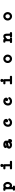

<svg xmlns="http://www.w3.org/2000/svg" viewBox="4984 -5641 869 10877"><g transform="rotate(-90 5418.5 -202.5)"><path d="M258.3 90.3H278.3Q339.4 90.3 339.4 151.4Q339.4 212.4 278.3 212.4H119.6Q58.1 212.4 58.1 151.4Q58.1 90.3 119.6 90.3H135.7Q135.3 35.6 134.8 -15.6Q134.3 -66.9 134 -117.9Q133.8 -168.9 133.3 -220.9Q132.8 -272.9 132.3 -328.6H110.4Q49.3 -328.6 49.3 -389.6Q49.3 -450.7 110.4 -450.7H193.4Q232.9 -450.7 247.1 -423.8Q290 -450.7 343.3 -450.7Q386.2 -450.7 424.3 -430.9Q462.4 -411.1 491 -377.4Q519.5 -343.8 535.9 -298.6Q552.2 -253.4 552.2 -202.6Q552.2 -151.9 535.9 -106.7Q519.5 -61.5 491.2 -27.6Q462.9 6.3 424.8 26.1Q386.7 45.9 343.3 45.9Q297.4 45.9 257.8 25.4ZM343.3 -76.7Q361.3 -76.7 377.2 -86.7Q393.1 -96.7 404.8 -113.8Q416.5 -130.9 423.3 -153.8Q430.2 -176.8 430.2 -202.6Q430.2 -228 423.3 -250.7Q416.5 -273.4 404.8 -290.8Q393.1 -308.1 377.2 -318.4Q361.3 -328.6 343.3 -328.6Q325.2 -328.6 309.3 -318.6Q293.5 -308.6 281.7 -291.3Q270 -273.9 263.2 -251Q256.3 -228 256.3 -202.6Q256.3 -176.8 263.2 -153.8Q270 -130.9 281.7 -113.8Q293.5 -96.7 309.3 -86.7Q325.2 -76.7 343.3 -76.7Z M1686 -76.7Q1747.1 -76.7 1747.1 -15.1Q1747.1 45.9 1686 45.9H1324.2Q1263.2 45.9 1263.2 -15.1Q1263.2 -76.7 1324.2 -76.7H1434.1V-328.6H1324.2Q1263.2 -328.6 1263.2 -389.6Q1263.2 -450.7 1324.2 -450.7H1439.9Q1419.4 -461.9 1407 -482.7Q1394.5 -503.4 1394.5 -528.3Q1394.5 -564 1420.4 -590.8Q1446.3 -616.7 1483.4 -616.7Q1502.4 -616.7 1518.8 -609.4Q1535.2 -602.1 1546.9 -590.1Q1558.6 -578.1 1565.4 -562Q1572.3 -545.9 1572.3 -528.3Q1572.3 -501.5 1557.6 -480Q1543 -458.5 1520 -447.3Q1556.6 -437 1556.6 -389.6V-76.7Z M2516.6 -248.5Q2495.1 -256.8 2482.2 -275.9Q2469.2 -294.9 2469.2 -320.8Q2469.2 -351.6 2484.1 -375.5Q2499 -399.4 2525.9 -416.3Q2552.7 -433.1 2589.8 -441.9Q2627 -450.7 2671.9 -450.7Q2719.2 -450.7 2759.3 -439.5Q2799.3 -428.2 2828.1 -408Q2856.9 -387.7 2873.3 -359.4Q2889.6 -331.1 2889.6 -297.4V-160.6Q2902.8 -166.5 2921.4 -166.5Q2949.7 -166.5 2965.3 -151.9Q2981 -137.2 2981 -106.4V-98.1Q2981 -24.9 2953.1 9.8Q2925.3 44.4 2876 45.9Q2850.1 45.9 2827.6 33.7Q2805.2 21.5 2791 0Q2721.2 45.9 2652.3 45.9Q2606.4 45.9 2567.1 33.9Q2527.8 22 2498.8 0.5Q2469.7 -21 2453.4 -51Q2437 -81.1 2437 -117.7Q2437 -217.3 2516.1 -248.5ZM2767.6 -183.6Q2750 -178.7 2731.7 -175.5Q2713.4 -172.4 2694.8 -168.9H2695.8Q2691.9 -168 2688.2 -167.7Q2684.6 -167.5 2680.7 -166.5Q2652.8 -161.1 2628.4 -155.5Q2604 -149.9 2583 -143.6Q2559.6 -136.2 2559.6 -117.7Q2559.6 -108.4 2566.7 -100.8Q2573.7 -93.3 2586.2 -87.9Q2598.6 -82.5 2615.5 -79.6Q2632.3 -76.7 2652.3 -76.7Q2681.6 -76.7 2709.5 -93.8Q2737.3 -110.8 2767.6 -138.2ZM2671.9 -328.6Q2640.1 -328.6 2619.6 -324.2V-319.8Q2619.6 -295.4 2607.9 -276.9Q2633.3 -282.7 2659.7 -287.1Q2686 -291 2712.2 -296.1Q2738.3 -301.3 2760.3 -309.1Q2749 -317.9 2724.9 -323.2Q2700.7 -328.6 2671.9 -328.6Z M4036.6 -138.2Q4054.2 -169.9 4086.4 -169.9Q4099.6 -169.9 4111.3 -164.3Q4123 -158.7 4132.1 -149.9Q4141.1 -141.1 4146.5 -130.6Q4151.9 -120.1 4151.9 -110.4Q4151.9 -94.2 4142.1 -77.1V-77.6Q4125.5 -48.3 4101.3 -25.4Q4077.1 -2.4 4048.3 13.4Q4019.5 29.3 3987.1 37.6Q3954.6 45.9 3921.9 45.9Q3865.7 45.9 3820.1 29.8Q3774.4 13.7 3742.2 -16.6Q3710 -46.9 3692.4 -89.8Q3674.8 -132.8 3674.8 -186.5Q3674.8 -242.2 3693.6 -290.5Q3712.4 -338.9 3745.4 -374.5Q3778.3 -410.2 3823.7 -430.4Q3869.1 -450.7 3921.9 -450.7Q3967.3 -450.7 4004.2 -438.2Q4041 -425.8 4067.4 -404.3Q4093.8 -382.8 4108.4 -353.5Q4123 -324.2 4124 -290.5V-288.1Q4124 -267.6 4114 -248.3Q4104 -229 4088.4 -213.6Q4072.8 -198.2 4052.7 -188.5Q4032.7 -178.7 4013.2 -178.2Q3995.6 -178.2 3980 -183.8Q3964.4 -189.5 3952.4 -200.2Q3940.4 -210.9 3933.6 -226.3Q3926.8 -241.7 3926.8 -261.2Q3926.8 -280.8 3935.8 -297.1Q3944.8 -313.5 3959.5 -324.7Q3942.4 -328.6 3921.9 -328.6Q3894 -328.6 3871.1 -317.4Q3848.1 -306.2 3831.8 -286.9Q3815.4 -267.6 3806.4 -241.7Q3797.4 -215.8 3797.4 -186.5Q3797.4 -131.8 3829.8 -104.2Q3862.3 -76.7 3921.9 -76.7Q3960 -76.7 3989.7 -93Q4019.5 -109.4 4036.6 -138.2Z M5240.7 -138.2Q5258.3 -169.9 5290.5 -169.9Q5303.7 -169.9 5315.4 -164.3Q5327.1 -158.7 5336.2 -149.9Q5345.2 -141.1 5350.6 -130.6Q5356 -120.1 5356 -110.4Q5356 -94.2 5346.2 -77.1V-77.6Q5329.6 -48.3 5305.4 -25.4Q5281.2 -2.4 5252.4 13.4Q5223.6 29.3 5191.2 37.6Q5158.7 45.9 5126 45.9Q5069.8 45.9 5024.2 29.8Q4978.5 13.7 4946.3 -16.6Q4914.1 -46.9 4896.5 -89.8Q4878.9 -132.8 4878.9 -186.5Q4878.9 -242.2 4897.7 -290.5Q4916.5 -338.9 4949.5 -374.5Q4982.4 -410.2 5027.8 -430.4Q5073.2 -450.7 5126 -450.7Q5171.4 -450.7 5208.3 -438.2Q5245.1 -425.8 5271.5 -404.3Q5297.9 -382.8 5312.5 -353.5Q5327.1 -324.2 5328.1 -290.5V-288.1Q5328.1 -267.6 5318.1 -248.3Q5308.1 -229 5292.5 -213.6Q5276.9 -198.2 5256.8 -188.5Q5236.8 -178.7 5217.3 -178.2Q5199.7 -178.2 5184.1 -183.8Q5168.5 -189.5 5156.5 -200.2Q5144.5 -210.9 5137.7 -226.3Q5130.9 -241.7 5130.9 -261.2Q5130.9 -280.8 5139.9 -297.1Q5148.9 -313.5 5163.6 -324.7Q5146.5 -328.6 5126 -328.6Q5098.1 -328.6 5075.2 -317.4Q5052.2 -306.2 5035.9 -286.9Q5019.5 -267.6 5010.5 -241.7Q5001.5 -215.8 5001.5 -186.5Q5001.5 -131.8 5033.9 -104.2Q5066.4 -76.7 5126 -76.7Q5164.1 -76.7 5193.8 -93Q5223.6 -109.4 5240.7 -138.2Z M6502.4 -76.7Q6563.5 -76.7 6563.5 -15.1Q6563.5 45.9 6502.4 45.9H6140.6Q6079.6 45.9 6079.6 -15.1Q6079.6 -76.7 6140.6 -76.7H6250.5V-328.6H6140.6Q6079.6 -328.6 6079.6 -389.6Q6079.6 -450.7 6140.6 -450.7H6256.3Q6235.8 -461.9 6223.4 -482.7Q6210.9 -503.4 6210.9 -528.3Q6210.9 -564 6236.8 -590.8Q6262.7 -616.7 6299.8 -616.7Q6318.8 -616.7 6335.2 -609.4Q6351.6 -602.1 6363.3 -590.1Q6375 -578.1 6381.8 -562Q6388.7 -545.9 6388.7 -528.3Q6388.7 -501.5 6374 -480Q6359.4 -458.5 6336.4 -447.3Q6373 -437 6373 -389.6V-76.7Z M7525.4 -450.7Q7574.2 -450.7 7617.7 -430.9Q7661.1 -411.1 7693.8 -377.4Q7726.6 -343.8 7745.6 -298.6Q7764.6 -253.4 7764.6 -202.6Q7764.6 -151.4 7745.8 -106.2Q7727.1 -61 7694.3 -27.1Q7661.6 6.8 7618.2 26.4Q7574.7 45.9 7525.4 45.9Q7476.1 45.9 7432.6 26.4Q7389.2 6.8 7356.4 -26.9Q7323.7 -60.5 7304.9 -105.7Q7286.1 -150.9 7286.1 -202.6Q7286.1 -253.4 7305.2 -298.6Q7324.2 -343.8 7356.9 -377.4Q7389.6 -411.1 7433.1 -430.9Q7476.6 -450.7 7525.4 -450.7ZM7607.4 -292.5Q7572.8 -328.6 7525.4 -328.6Q7501.5 -328.6 7480.2 -318.6Q7459 -308.6 7443.1 -291.5Q7427.2 -274.4 7418 -251.5Q7408.7 -228.5 7408.7 -202.6Q7408.7 -176.8 7417.5 -154.1Q7426.3 -131.3 7442.1 -114Q7458 -96.7 7479.2 -86.7Q7500.5 -76.7 7525.4 -76.7Q7549.8 -76.7 7571.3 -86.7Q7592.8 -96.7 7608.6 -113.8Q7624.5 -130.9 7633.5 -153.8Q7642.6 -176.8 7642.6 -202.6Q7642.6 -253.9 7606.9 -292.5Z M8501 -328.6Q8440.4 -328.6 8440.4 -389.6Q8440.4 -450.7 8501 -450.7H8584Q8613.8 -450.7 8629.9 -435.3Q8646 -419.9 8645.5 -389.6Q8685.5 -421.4 8721.9 -436Q8758.3 -450.7 8796.4 -450.7Q8866.2 -450.7 8905.8 -406.7Q8945.3 -362.8 8948.2 -279.8L8953.1 -76.7H8977.5Q9038.6 -76.7 9038.6 -15.1Q9038.6 45.9 8977.5 45.9H8800.8Q8739.7 45.9 8739.7 -15.1Q8739.7 -76.7 8800.8 -76.7H8831.5Q8830.1 -127 8828.4 -176.3Q8826.7 -225.6 8825.7 -275.9Q8823.7 -302.7 8817.4 -315.7Q8811 -328.6 8796.4 -328.6Q8780.3 -328.6 8762.2 -320.3Q8744.1 -312 8724.6 -297.1Q8705.1 -282.2 8684.3 -262Q8663.6 -241.7 8642.6 -217.8Q8642.1 -197.8 8641.8 -181.2Q8641.6 -164.6 8641.1 -148.4Q8640.6 -132.3 8640.4 -115Q8640.1 -97.7 8639.6 -76.7H8668.9Q8730.5 -76.7 8730.5 -15.1Q8730.5 45.9 8668.9 45.9H8481.4Q8420.4 45.9 8420.4 -15.1Q8420.4 -76.7 8481.4 -76.7H8517.6Q8518.6 -114.3 8518.8 -151.1Q8519 -188 8520 -226.1Q8519 -229 8519 -231.7Q8519 -234.4 8519 -237.3V-239.3Q8519 -247.1 8520.5 -254.4Q8520.5 -266.6 8520.8 -274.9Q8521 -283.2 8521.5 -290.8Q8522 -298.3 8522.2 -306.9Q8522.5 -315.4 8522.5 -328.6Z M9933.6 -450.7Q9982.4 -450.7 10025.9 -430.9Q10069.3 -411.1 10102.1 -377.4Q10134.8 -343.8 10153.8 -298.6Q10172.9 -253.4 10172.9 -202.6Q10172.9 -151.4 10154.1 -106.2Q10135.3 -61 10102.5 -27.1Q10069.8 6.8 10026.4 26.4Q9982.9 45.9 9933.6 45.9Q9884.3 45.9 9840.8 26.4Q9797.4 6.8 9764.6 -26.9Q9731.9 -60.5 9713.1 -105.7Q9694.3 -150.9 9694.3 -202.6Q9694.3 -253.4 9713.4 -298.6Q9732.4 -343.8 9765.1 -377.4Q9797.9 -411.1 9841.3 -430.9Q9884.8 -450.7 9933.6 -450.7ZM10015.6 -292.5Q9981 -328.6 9933.6 -328.6Q9909.7 -328.6 9888.4 -318.6Q9867.2 -308.6 9851.3 -291.5Q9835.4 -274.4 9826.2 -251.5Q9816.9 -228.5 9816.9 -202.6Q9816.9 -176.8 9825.7 -154.1Q9834.5 -131.3 9850.3 -114Q9866.2 -96.7 9887.5 -86.7Q9908.7 -76.7 9933.6 -76.7Q9958 -76.7 9979.5 -86.7Q10001 -96.7 10016.8 -113.8Q10032.7 -130.9 10041.7 -153.8Q10050.8 -176.8 10050.8 -202.6Q10050.8 -253.9 10015.1 -292.5Z"/></g></svg>

Font: Erica Type
Style: Bold Italic
Weight: 700
Monospace: yes
Designer: Peter Wiegel
Foundry: Peter Wiegel
Version: Version 1.000 2010 initial release